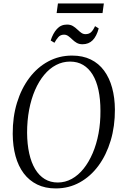

<svg xmlns="http://www.w3.org/2000/svg" viewBox="-20 -1071 702 1102"><path d="M300 10.5Q239.5 10.5 193.5 -12Q147.5 -34.5 116.2 -76Q85 -117.5 69.2 -175Q53.5 -232.5 53 -302.5Q52.5 -399.5 77.5 -481.2Q102.5 -563 148.5 -624Q194.5 -685 257 -718.5Q319.5 -752 393.5 -752Q455 -752 501 -729.5Q547 -707 577.5 -665.5Q608 -624 623.5 -567.2Q639 -510.5 639.5 -442.5Q640 -346.5 615.2 -264Q590.5 -181.5 545.2 -120Q500 -58.5 437.5 -24Q375 10.5 300 10.5ZM311.5 -23.5Q354 -23.5 391.8 -44.2Q429.5 -65 459.8 -102.8Q490 -140.5 512 -192Q534 -243.5 545.5 -305Q557 -366.5 556.5 -434.5Q556.5 -501.5 545.2 -553.8Q534 -606 511.8 -642.5Q489.5 -679 457.2 -698.2Q425 -717.5 382 -717.5Q339.5 -717.5 301.8 -697.8Q264 -678 233.5 -641.2Q203 -604.5 181 -553.8Q159 -503 147.2 -441Q135.5 -379 135.5 -309Q136 -243 147.8 -190.2Q159.5 -137.5 182 -100.2Q204.5 -63 237 -43.2Q269.5 -23.5 311.5 -23.5ZM453.5 -817Q434 -817 420 -825.2Q406 -833.5 394.8 -844.5Q383.5 -855.5 372.2 -863.8Q361 -872 347.5 -872Q327.5 -872 315.2 -858.5Q303 -845 292.5 -825.5L271 -838.5Q283.5 -879 306.5 -904.5Q329.5 -930 364.5 -930Q384.5 -930 398.5 -921.5Q412.5 -913 423.5 -902.2Q434.5 -891.5 445.8 -883.2Q457 -875 470.5 -875Q490.5 -875 502.5 -886Q514.5 -897 525.5 -921L546.5 -908Q534.5 -863 511.8 -840Q489 -817 453.5 -817ZM312.5 -1051H576L568.5 -996H305Z"/></svg>

Font: Merriweather 96pt Light
Style: Italic
Weight: 300
Italic angle: -7.8°
Version: Version 2.101